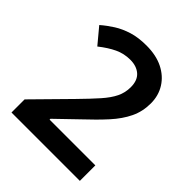

<svg xmlns="http://www.w3.org/2000/svg" viewBox="-200 -848 973 973"><g transform="rotate(45 286.0 -362.0)"><path d="M533 0H43V-94L224 -278Q278 -333 312.5 -372Q347 -411 363.5 -445Q380 -479 380 -518Q380 -567 352.5 -591Q325 -615 280 -615Q235 -615 196 -596.5Q157 -578 114 -544L44 -628Q74 -654 108 -675.5Q142 -697 185.5 -710.5Q229 -724 287 -724Q356 -724 405.5 -699.5Q455 -675 482.5 -631.5Q510 -588 510 -532Q510 -474 486.5 -425Q463 -376 419.5 -328Q376 -280 316 -224L205 -117V-111H533Z"/></g></svg>

Font: Noto Traditional Nushu SemiBold
Style: Regular
Weight: 600
Version: Version 2.003